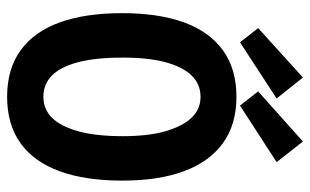

<svg xmlns="http://www.w3.org/2000/svg" viewBox="-186 -674 872 540"><g transform="rotate(90 250.0 -404.0)"><path d="M252 12Q174 12 121.5 -26Q69 -64 43 -136Q17 -208 17 -312Q17 -414 43 -485.5Q69 -557 121.5 -595Q174 -633 252 -633Q330 -633 382.5 -595Q435 -557 461.5 -485.5Q488 -414 488 -312Q488 -208 461.5 -135.5Q435 -63 382.5 -25.5Q330 12 252 12ZM252 -90Q287 -90 311 -114Q335 -138 349 -187.5Q363 -237 363 -314Q363 -385 349 -433.5Q335 -482 311 -507Q287 -532 252 -532Q217 -532 192.5 -507Q168 -482 155 -433.5Q142 -385 142 -314Q142 -237 155 -187.5Q168 -138 192.5 -114Q217 -90 252 -90ZM277 -643 237 -694 378 -820 436 -746ZM99 -643 59 -694 198 -820 257 -746Z"/></g></svg>

Font: Inconsolata ExtraBold
Style: Regular
Weight: 800
Designer: Raph Levien, Cyreal, Brenton Simpson
Foundry: Raph Levien, Cyreal, Google
Version: Version 3.001